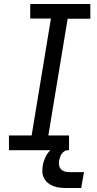

<svg xmlns="http://www.w3.org/2000/svg" viewBox="-20 -755 490 965"><path d="M25 0V-74H139L236 -662H132V-735H434V-661H320L223 -74H327V0ZM313 190Q296 190 279.5 188Q263 186 248.5 180.5Q234 175 221.5 165Q209 155 201.5 141Q194 127 193 110.5Q192 94 195 77Q199 54 209.5 32.5Q220 11 238.5 -5Q257 -21 280 -27.5Q303 -34 325 -34L320 0Q311 0 303 5.5Q295 11 289.5 19Q284 27 281.5 35.5Q279 44 277 53Q275 65 277 76Q279 87 286 95Q293 103 304 106.5Q315 110 327 110H402L388 190Z"/></svg>

Font: Iosevka Etoile Oblique
Style: Regular
Weight: 400
Italic angle: -9°
Designer: Belleve Invis
Foundry: Belleve Invis
Version: Version 15.5.2; ttfautohint (v1.8.4)